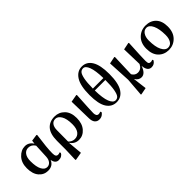

<svg xmlns="http://www.w3.org/2000/svg" viewBox="107 -1905 3205 3205"><g transform="rotate(-45 1710.0 -302.5)"><path d="M405.3 -173.8 417 -422.9Q374 -493.2 297.9 -493.2Q238.3 -493.2 202.1 -444.3Q166 -395.5 166 -306.6Q166 -174.8 202.1 -106.4Q238.3 -38.1 296.9 -38.1Q341.8 -38.1 372.1 -74.7Q402.3 -111.3 405.3 -173.8ZM613.3 -67.4 624 -46.9Q611.3 -19.5 583 -2Q554.7 15.6 514.6 15.6Q437.5 15.6 419.9 -84Q378.9 15.6 263.7 15.6Q167 15.6 103.5 -58.6Q40 -132.8 40 -266.6Q40 -395.5 112.8 -473.1Q185.5 -550.8 277.3 -550.8Q368.2 -550.8 420.9 -465.8L428.7 -529.3L545.9 -545.9L555.7 -538.1Q517.6 -266.6 517.6 -144.5Q517.6 -94.7 530.8 -75.7Q543.9 -56.6 570.3 -56.6Q594.7 -56.6 613.3 -67.4Z M844.7 -360.4 842.8 -94.7Q889.6 -43.9 953.1 -43.9Q1020.5 -43.9 1059.6 -96.2Q1098.6 -148.4 1098.6 -248Q1098.6 -378.9 1057.6 -446.3Q1016.6 -513.7 960 -513.7Q905.3 -513.7 875.5 -473.6Q845.7 -433.6 844.7 -360.4ZM719.7 -31.2V-235.4Q720.7 -396.5 788.6 -473.6Q856.4 -550.8 977.5 -550.8Q1081.1 -550.8 1152.3 -477.5Q1223.6 -404.3 1223.6 -269.5Q1223.6 -139.6 1156.7 -62Q1089.8 15.6 993.2 15.6Q894.5 15.6 837.9 -70.3L861.3 189.5L721.7 213.9L711.9 208Z M1475.6 15.6Q1422.9 15.6 1393.6 -20Q1364.3 -55.7 1363.3 -124L1354.5 -523.4L1487.3 -546.9L1496.1 -540Q1475.6 -192.4 1475.6 -131.8Q1476.6 -56.6 1529.3 -56.6Q1548.8 -56.6 1574.2 -67.4L1585.9 -47.9Q1574.2 -22.5 1543.9 -3.4Q1513.7 15.6 1475.6 15.6Z M2008.8 -381.8H1760.7Q1763.7 -197.3 1799.3 -108.4Q1835 -19.5 1891.6 -19.5Q1929.7 -19.5 1954.1 -47.9Q1978.5 -76.2 1993.7 -158.2Q2008.8 -240.2 2008.8 -381.8ZM1760.7 -427.7H2008.8Q2004.9 -607.4 1971.2 -695.3Q1937.5 -783.2 1884.8 -783.2Q1844.7 -783.2 1819.3 -754.9Q1793.9 -726.6 1777.8 -646Q1761.7 -565.4 1760.7 -427.7ZM1890.6 -819.3Q2002.9 -819.3 2065.4 -717.3Q2127.9 -615.2 2127.9 -405.3Q2127.9 -186.5 2061.5 -85.4Q1995.1 15.6 1882.8 15.6Q1770.5 15.6 1707 -82Q1643.6 -179.7 1643.6 -388.7Q1643.6 -610.4 1711.4 -714.8Q1779.3 -819.3 1890.6 -819.3Z M2800.8 -67.4 2810.5 -46.9Q2775.4 15.6 2707 15.6Q2614.3 15.6 2603.5 -121.1Q2556.6 15.6 2469.7 15.6Q2401.4 15.6 2358.4 -55.7L2388.7 189.5L2264.6 213.9L2255.9 208L2281.2 -114.3L2259.8 -521.5L2383.8 -546.9L2393.6 -540Q2380.9 -203.1 2379.9 -146.5Q2417 -83 2480.5 -83Q2561.5 -83 2601.6 -167L2591.8 -521.5L2716.8 -546.9L2725.6 -540Q2707 -199.2 2708 -133.8Q2708 -87.9 2719.7 -72.3Q2731.4 -56.6 2758.8 -56.6Q2781.2 -56.6 2800.8 -67.4Z M2861.3 -266.6Q2861.3 -398.4 2938 -474.6Q3014.6 -550.8 3126 -550.8Q3240.2 -550.8 3309.1 -479Q3377.9 -407.2 3377.9 -275.4Q3377.9 -139.6 3301.8 -62Q3225.6 15.6 3115.2 15.6Q3004.9 15.6 2933.1 -57.6Q2861.3 -130.9 2861.3 -266.6ZM3132.8 -21.5Q3189.5 -21.5 3220.7 -70.8Q3252 -120.1 3252 -199.2Q3252 -345.7 3212.4 -429.7Q3172.9 -513.7 3109.4 -513.7Q3053.7 -513.7 3020.5 -463.4Q2987.3 -413.1 2987.3 -335Q2987.3 -183.6 3028.8 -102.5Q3070.3 -21.5 3132.8 -21.5Z"/></g></svg>

Font: GenRyuMin TW TTF Bold
Style: Regular
Weight: 700
Version: Version 1.300